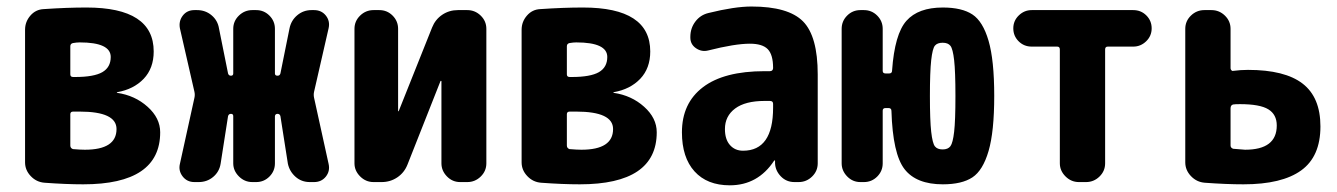

<svg xmlns="http://www.w3.org/2000/svg" viewBox="-20 -550 4040 580"><path d="M236.3 -97.7Q332 -97.7 332 -160.2Q332 -212.9 220.7 -212.9H201.2Q192.4 -212.9 192.4 -205.1V-110.4Q192.4 -102.5 200.2 -99.6Q222.7 -97.7 236.3 -97.7ZM192.4 -410.2V-325.2Q192.4 -317.4 201.2 -317.4H207Q263.7 -317.4 289.1 -332Q314.5 -346.7 314.5 -377.9Q314.5 -421.9 220.7 -421.9Q211.9 -421.9 200.2 -419.9Q192.4 -418 192.4 -410.2ZM334 -269.5Q387.7 -261.7 425.8 -227.5Q463.9 -193.4 463.9 -150.4Q463.9 6.8 231.4 6.8Q179.7 6.8 114.3 2Q89.8 0 72.8 -18.1Q55.7 -36.1 55.7 -59.6V-460Q55.7 -484.4 71.8 -502.9Q87.9 -521.5 112.3 -522.5Q182.6 -527.3 241.2 -527.3Q444.3 -527.3 444.3 -394.5Q444.3 -343.8 414.1 -312Q383.8 -280.3 334 -271.5Q333 -271.5 333 -269.5Z M928.7 -254.9 972.7 -54.7Q977.5 -33.2 964.4 -16.6Q951.2 0 928.7 0H916Q890.6 0 872.6 -16.1Q854.5 -32.2 849.6 -55.7L827.1 -199.2Q825.2 -206.1 818.4 -206.1Q811.5 -206.1 810.5 -199.2V-56.6Q810.5 -33.2 793.9 -16.6Q777.3 0 753.9 0H742.2Q718.8 0 701.7 -17.1Q684.6 -34.2 684.6 -56.6V-199.2Q684.6 -206.1 677.7 -206.1Q670.9 -206.1 668.9 -199.2L646.5 -55.7Q642.6 -31.2 624 -15.6Q605.5 0 580.1 0H567.4Q544.9 0 531.7 -17.1Q518.6 -34.2 523.4 -54.7L567.4 -254.9Q569.3 -263.7 567.4 -272.5L523.4 -464.8Q519.5 -486.3 532.2 -502.9Q544.9 -519.5 567.4 -519.5H575.2Q600.6 -519.5 619.1 -503.9Q637.7 -488.3 641.6 -463.9L668.9 -328.1Q670.9 -321.3 677.7 -321.3Q684.6 -321.3 684.6 -328.1V-462.9Q684.6 -486.3 701.7 -502.9Q718.8 -519.5 742.2 -519.5H753.9Q777.3 -519.5 793.9 -502.9Q810.5 -486.3 810.5 -462.9V-328.1Q810.5 -321.3 818.4 -321.3Q825.2 -321.3 827.1 -328.1L854.5 -463.9Q859.4 -488.3 877.9 -503.9Q896.5 -519.5 920.9 -519.5H928.7Q951.2 -519.5 964.4 -502.9Q977.5 -486.3 972.7 -464.8L928.7 -272.5Q926.8 -263.7 928.7 -254.9Z M1391.6 -519.5Q1415 -519.5 1432.1 -502.9Q1449.2 -486.3 1449.2 -462.9V-56.6Q1449.2 -33.2 1432.1 -16.6Q1415 0 1391.6 0H1370.1Q1346.7 0 1330.1 -17.1Q1313.5 -34.2 1313.5 -56.6V-304.7Q1313.5 -305.7 1312 -305.7Q1310.5 -305.7 1310.5 -304.7L1210.9 -52.7Q1201.2 -28.3 1180.2 -14.2Q1159.2 0 1132.8 0H1108.4Q1085 0 1067.9 -17.1Q1050.8 -34.2 1050.8 -56.6V-462.9Q1050.8 -486.3 1067.9 -502.9Q1085 -519.5 1108.4 -519.5H1126Q1149.4 -519.5 1166 -502.9Q1182.6 -486.3 1182.6 -462.9V-214.8Q1182.6 -213.9 1183.6 -213.9Q1184.6 -213.9 1184.6 -214.8L1285.2 -466.8Q1294.9 -491.2 1315.9 -505.4Q1336.9 -519.5 1363.3 -519.5Z M1736.3 -97.7Q1832 -97.7 1832 -160.2Q1832 -212.9 1720.7 -212.9H1701.2Q1692.4 -212.9 1692.4 -205.1V-110.4Q1692.4 -102.5 1700.2 -99.6Q1722.7 -97.7 1736.3 -97.7ZM1692.4 -410.2V-325.2Q1692.4 -317.4 1701.2 -317.4H1707Q1763.7 -317.4 1789.1 -332Q1814.5 -346.7 1814.5 -377.9Q1814.5 -421.9 1720.7 -421.9Q1711.9 -421.9 1700.2 -419.9Q1692.4 -418 1692.4 -410.2ZM1834 -269.5Q1887.7 -261.7 1925.8 -227.5Q1963.9 -193.4 1963.9 -150.4Q1963.9 6.8 1731.4 6.8Q1679.7 6.8 1614.3 2Q1589.8 0 1572.8 -18.1Q1555.7 -36.1 1555.7 -59.6V-460Q1555.7 -484.4 1571.8 -502.9Q1587.9 -521.5 1612.3 -522.5Q1682.6 -527.3 1741.2 -527.3Q1944.3 -527.3 1944.3 -394.5Q1944.3 -343.8 1914.1 -312Q1883.8 -280.3 1834 -271.5Q1833 -271.5 1833 -269.5Z M2315.4 -224.6V-236.3Q2315.4 -245.1 2305.7 -245.1H2290Q2231.4 -245.1 2200.7 -222.2Q2169.9 -199.2 2169.9 -160.2Q2169.9 -128.9 2185.1 -111.8Q2200.2 -94.7 2224.6 -94.7Q2315.4 -94.7 2315.4 -224.6ZM2250 -530.3Q2361.3 -530.3 2405.8 -485.4Q2450.2 -440.4 2450.2 -325.2V-56.6Q2450.2 -33.2 2433.1 -16.6Q2416 0 2392.6 0H2379.9Q2355.5 0 2338.9 -17.1Q2322.3 -34.2 2321.3 -56.6V-64.5Q2321.3 -65.4 2320.3 -65.4Q2318.4 -65.4 2318.4 -64.5Q2269.5 9.8 2184.6 9.8Q2116.2 9.8 2078.1 -32.2Q2040 -74.2 2040 -150.4Q2040 -238.3 2103.5 -286.6Q2167 -335 2290 -335H2305.7Q2314.5 -335 2315.4 -343.8V-344.7Q2315.4 -384.8 2299.3 -401.4Q2283.2 -418 2245.1 -418Q2200.2 -418 2119.1 -397.5Q2099.6 -392.6 2082.5 -404.3Q2065.4 -416 2065.4 -436.5V-438.5Q2065.4 -464.8 2080.6 -484.9Q2095.7 -504.9 2120.1 -510.7Q2199.2 -530.3 2250 -530.3Z M2804.2 -107.9Q2811.5 -98.6 2827.6 -98.6Q2843.8 -98.6 2851.1 -108.4Q2858.4 -118.2 2862.3 -151.9Q2866.2 -185.5 2866.2 -259.8Q2866.2 -334 2862.3 -368.2Q2858.4 -402.3 2851.1 -411.6Q2843.8 -420.9 2827.6 -420.9Q2811.5 -420.9 2804.2 -412.1Q2796.9 -403.3 2793 -368.2Q2789.1 -333 2789.1 -259.8Q2789.1 -186.5 2793 -151.9Q2796.9 -117.2 2804.2 -107.9ZM2828.1 -527.3Q2885.7 -527.3 2917.5 -506.3Q2949.2 -485.4 2966.3 -426.8Q2983.4 -368.2 2983.4 -260.3Q2983.4 -152.3 2966.3 -93.8Q2949.2 -35.2 2917.5 -14.2Q2885.7 6.8 2828.1 6.8Q2748 6.8 2712.4 -39.1Q2676.8 -85 2672.9 -214.8Q2672.9 -223.6 2664.1 -223.6H2655.3Q2646.5 -223.6 2646.5 -215.8V-56.6Q2646.5 -33.2 2629.9 -16.6Q2613.3 0 2589.8 0H2579.1Q2555.7 0 2539.1 -17.1Q2522.5 -34.2 2522.5 -56.6V-462.9Q2522.5 -486.3 2539.1 -502.9Q2555.7 -519.5 2579.1 -519.5H2589.8Q2613.3 -519.5 2629.9 -502.9Q2646.5 -486.3 2646.5 -462.9V-335.9Q2646.5 -328.1 2655.3 -328.1H2666Q2674.8 -328.1 2674.8 -336.9Q2682.6 -447.3 2718.3 -487.3Q2753.9 -527.3 2828.1 -527.3Z M3403.3 -519.5Q3426.8 -519.5 3442.9 -503.4Q3459 -487.3 3459 -464.4Q3459 -441.4 3442.4 -425.3Q3425.8 -409.2 3403.3 -409.2H3326.2Q3318.4 -409.2 3318.4 -400.4V-56.6Q3318.4 -33.2 3301.3 -16.6Q3284.2 0 3260.7 0H3239.3Q3215.8 0 3198.7 -17.1Q3181.6 -34.2 3181.6 -56.6V-400.4Q3181.6 -409.2 3173.8 -409.2H3096.7Q3073.2 -409.2 3057.1 -425.3Q3041 -441.4 3041 -464.4Q3041 -487.3 3057.6 -503.4Q3074.2 -519.5 3096.7 -519.5Z M3741.2 -97.7Q3836.9 -97.7 3836.9 -170.9Q3836.9 -204.1 3811.5 -219.7Q3786.1 -235.4 3725.6 -235.4Q3710.9 -235.4 3705.1 -234.4Q3697.3 -232.4 3697.3 -222.7V-110.4Q3697.3 -103.5 3705.1 -100.6Q3738.3 -97.7 3741.2 -97.7ZM3750 -338.9Q3861.3 -338.9 3915 -297.4Q3968.8 -255.9 3968.8 -168Q3968.8 -77.1 3910.6 -35.2Q3852.5 6.8 3736.3 6.8Q3684.6 6.8 3619.1 2Q3594.7 0 3577.6 -18.1Q3560.5 -36.1 3560.5 -59.6V-462.9Q3560.5 -486.3 3577.6 -502.9Q3594.7 -519.5 3618.2 -519.5H3639.6Q3663.1 -519.5 3680.2 -502.9Q3697.3 -486.3 3697.3 -462.9V-343.8Q3697.3 -340.8 3699.7 -337.9Q3702.1 -335 3705.1 -335.9Q3727.5 -338.9 3750 -338.9Z"/></svg>

Font: Rounded Mgen+ 1m bold
Style: Bold
Weight: 700
Designer: [Source Han Sans]
Ryoko NISHIZUKA  (kana & ideographs); Paul D. Hunt (Latin, Greek & Cyrillic); Wenlong ZHANG  (bopomofo
Version: Version 1.059.20150602